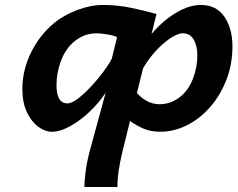

<svg xmlns="http://www.w3.org/2000/svg" viewBox="-20 -523 967 780"><path d="M434.1 -284.7 455.6 -372.1Q442.4 -378.9 415.5 -383.3Q388.7 -387.7 373.5 -387.7Q340.8 -387.7 314.9 -375.5Q289.1 -363.3 269 -342.8Q239.3 -311.5 224.4 -266.6Q209.5 -221.7 209.5 -176.8Q209.5 -103 253.9 -103Q271.5 -103 297.4 -123Q323.2 -143.1 350.8 -172.6Q378.4 -202.1 401.1 -232.9Q423.8 -263.7 434.1 -284.7ZM457 236.8H322.8Q322.8 212.4 328.1 172.1Q333.5 131.8 344.7 90.3L409.2 -146.5Q382.8 -106 344.5 -69.6Q306.2 -33.2 265.4 -10.5Q224.6 12.2 190.9 12.2Q162.6 12.2 135 -8.3Q107.4 -28.8 89.1 -67.6Q70.8 -106.4 70.8 -161.6Q70.8 -236.3 104.7 -306.9Q138.7 -377.4 196.8 -426.8Q238.3 -461.4 293.2 -482.2Q348.1 -502.9 399.9 -502.9Q456.1 -502.9 512.7 -491.2Q569.3 -479.5 615.7 -466.3L477.5 92.8Q467.8 132.8 462.4 168.5Q457 204.1 457 236.8ZM504.9 -33.7 531.7 -150.9Q551.3 -126 576.4 -112.8Q601.6 -99.6 627 -99.6Q650.9 -99.6 670.9 -106.7Q690.9 -113.8 707.5 -126Q744.6 -153.8 763.2 -201.7Q781.7 -249.5 781.7 -297.4Q781.7 -337.9 766.6 -362.8Q751.5 -387.7 722.7 -387.7Q701.2 -387.7 669.7 -366.2Q638.2 -344.7 606.7 -309.1Q575.2 -273.4 553.2 -230.5L581.5 -367.2Q608.9 -403.8 644.5 -434.6Q680.2 -465.3 719.2 -484.1Q758.3 -502.9 795.9 -502.9Q858.9 -502.9 891.6 -455.1Q924.3 -407.2 924.3 -334.5Q924.3 -264.6 901.4 -203.1Q878.4 -141.6 838.9 -94.2Q799.3 -46.9 749.5 -19.5Q691.9 12.2 631.3 12.2Q592.8 12.2 563.5 -0.2Q534.2 -12.7 504.9 -33.7Z"/></svg>

Font: Andika
Style: Bold Italic
Weight: 700
Italic angle: -14°
Designer: Victor Gaultney, Annie Olsen, Julie Remington, Don Collingsworth, Eric Hays, Becca Hirsbrunner
Foundry: SIL International
Version: Version 6.101